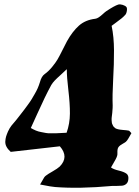

<svg xmlns="http://www.w3.org/2000/svg" viewBox="-20 -864 646 891"><path d="M495.1 -86.9Q499 -94.7 508.1 -109.6Q517.1 -124.5 521.5 -134.8Q525.9 -145 524.9 -153.8Q523.9 -172.9 529.8 -181.2Q535.6 -189.5 551.8 -198.2Q555.2 -200.2 557.1 -201.2Q564 -204.6 569.3 -211.7Q574.7 -218.8 581.1 -230.7Q587.4 -242.7 589.8 -246.1Q586.9 -249 584 -252.4Q581.1 -255.9 579.8 -256.8Q578.6 -257.8 577.1 -257.8Q571.3 -259.3 547.9 -261.2Q524.4 -263.2 515.1 -269Q511.2 -272 508.3 -275.1Q505.4 -278.3 503.7 -282.2Q502 -286.1 500.5 -289.3Q499 -292.5 498.8 -297.6Q498.5 -302.7 498 -305.7Q497.6 -308.6 498 -314.7Q498.5 -320.8 498.8 -323Q499 -325.2 500 -332.3Q501 -339.4 501 -340.8Q503.4 -368.7 502.9 -374Q501 -420.4 505.1 -494.1Q509.3 -567.9 509 -630.4Q508.8 -692.9 498 -744.1Q504.4 -749 519.8 -760.3Q535.2 -771.5 543.9 -778.6Q552.7 -785.6 560.1 -793.9Q565.9 -798.8 568.4 -812Q570.8 -825.2 566.9 -831.1Q562 -837.4 549.6 -841.3Q537.1 -845.2 528.8 -842.8Q510.3 -836.9 473.1 -812Q467.3 -808.1 457.3 -798.8Q447.3 -789.6 438.5 -783.7Q429.7 -777.8 421.9 -776.9Q376 -771.5 346.2 -744.9Q316.4 -718.3 291 -672.9Q285.6 -663.1 270.5 -632.8Q255.4 -602.5 247.1 -588.4Q238.8 -574.2 222.2 -553.7Q205.6 -533.2 187 -520Q172.4 -509.8 165 -481.9Q160.6 -467.8 155 -454.8Q149.4 -441.9 140.6 -427Q131.8 -412.1 126.7 -403.3Q121.6 -394.5 108.9 -377.2Q96.2 -359.9 92.5 -355Q88.9 -350.1 73 -329.8Q57.1 -309.6 55.2 -307.1Q53.2 -304.7 44.9 -294.9Q36.6 -285.2 33.2 -281Q29.8 -276.9 24.9 -268.8Q20 -260.7 17.1 -253.9Q11.2 -240.2 8.3 -230.5Q5.4 -220.7 4.6 -207.8Q3.9 -194.8 10.3 -182.9Q16.6 -170.9 29.8 -159.2Q191.4 -178.2 257.8 -185.1Q301.3 -135.3 256.8 -90.8Q246.6 -81.5 224.4 -68.8Q202.1 -56.2 192.9 -48.8Q188.5 -45.9 184.8 -40.3Q181.2 -34.7 175.8 -24.7Q170.4 -14.6 166 -7.8Q222.2 3.4 235.8 3.9Q347.7 12.7 499 -1Q509.3 -1 521.7 -1.2Q534.2 -1.5 545.2 -2.2Q556.2 -2.9 564.7 -9.5Q573.2 -16.1 575.2 -28.8Q578.6 -49.8 566.7 -58.3Q554.7 -66.9 530.8 -72.5Q506.8 -78.1 495.1 -86.9ZM289.1 -248Q286.1 -248 265.9 -246.8Q245.6 -245.6 240.7 -245.6Q235.8 -245.6 218.8 -245.4Q201.7 -245.1 193.6 -246.8Q185.5 -248.5 171.6 -251Q157.7 -253.4 146.2 -258.3Q134.8 -263.2 123 -270Q132.8 -291 152.6 -335Q172.4 -378.9 187.5 -410.2Q202.6 -441.4 217.8 -469.2Q224.1 -480 233.9 -490.2Q243.7 -500.5 261 -515.9Q278.3 -531.2 290 -543Q290 -505.4 297.4 -444.3Q304.7 -383.3 304.4 -336.9Q304.2 -290.5 289.1 -248Z"/></svg>

Font: Sonetni venez
Style: Regular
Weight: 400
Designer: Alja Herlah
Foundry: Type Salon
Version: Version 1.000;hotconv 1.0.109;makeotfexe 2.5.65596